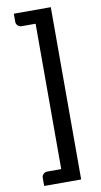

<svg xmlns="http://www.w3.org/2000/svg" viewBox="-101 -816 534 1012"><g transform="rotate(-10 166.5 -310.0)"><path d="M50 151V107Q50 96 58.5 87.5Q67 79 80 79H154V-699H80Q67 -699 58.5 -707.5Q50 -716 50 -728V-771H248V151Z"/></g></svg>

Font: Aleo SemiBold
Style: Regular
Weight: 600
Designer: Alessio Laiso
Foundry: Alessio Laiso
Version: Version 2.001;gftools[0.9.29]